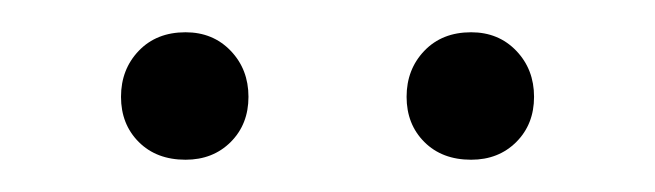

<svg xmlns="http://www.w3.org/2000/svg" viewBox="-20 -659 406 119"><path d="M55 -599Q55 -616 66 -627.5Q77 -639 95 -639Q112 -639 123 -627.5Q134 -616 134 -599Q134 -582 123 -571Q112 -560 95 -560Q77 -560 66 -571Q55 -582 55 -599ZM232 -599Q232 -616 243 -627.5Q254 -639 272 -639Q289 -639 300 -627.5Q311 -616 311 -599Q311 -582 300 -571Q289 -560 272 -560Q254 -560 243 -571Q232 -582 232 -599Z"/></svg>

Font: K2D Thin
Style: Regular
Weight: 100
Designer: Katatrad Aksorn Co.,Ltd.
Foundry: Cadson Demak Co.,Ltd.
Version: Version 1.000; ttfautohint (v1.6)